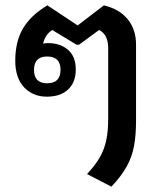

<svg xmlns="http://www.w3.org/2000/svg" viewBox="-20 -586 611 717"><path d="M396 111 305 64Q336 31 353 1Q370 -29 377 -63Q384 -97 384 -142V-406Q384 -430 376 -447.5Q368 -465 350 -474L275 -419H266L175 -474Q148 -456 141 -423Q149 -425 159 -425Q205 -425 234 -400Q263 -375 263 -326Q263 -279 234.5 -252Q206 -225 155 -225Q103 -225 70 -260Q37 -295 37 -359Q37 -431 66 -480Q95 -529 157 -566L270 -491L368 -566Q426 -552 457 -514Q488 -476 488 -420V-134Q488 -81 480.5 -40.5Q473 0 453 36Q433 72 396 111ZM156 -275Q206 -275 206 -325Q206 -375 156 -375Q107 -375 107 -325Q107 -275 156 -275Z"/></svg>

Font: Noto Sans Thai Looped Medium
Style: Regular
Weight: 500
Designer: Sasikarn Vongin, Ben Mitchell
Foundry: The Fontpad Ltd
Version: Version 1.001; ttfautohint (v1.8.4.7-5d5b)